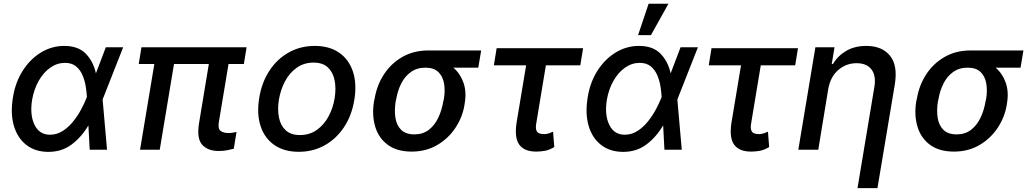

<svg xmlns="http://www.w3.org/2000/svg" viewBox="-20 -797 5485 1022"><path d="M235.4 11.4Q165.8 10.7 119 -26.5Q72.1 -63.6 53.4 -129.1Q34.8 -194.6 49 -279.1Q61.8 -359.7 101.4 -421.3Q141 -483 198.3 -517.8Q255.7 -552.6 321.7 -552.6Q396 -552.6 436.1 -511.7Q476.2 -470.9 490.4 -407.3H490.8L543.3 -545.5H635.7L527.7 -271.3L526.3 -266.7L549.7 0H457.4L450.6 -129.6Q413.4 -66.4 360.4 -27.2Q307.5 12.1 235.4 11.4ZM442.5 -280.5V-280.9Q441.4 -305.8 436.4 -336.6Q431.5 -367.5 419.4 -396.3Q407.3 -425.1 384.8 -443.7Q362.2 -462.4 326 -462.4Q284.1 -462.4 247.9 -437Q211.6 -411.6 186.3 -367.2Q160.9 -322.8 150.9 -265.6Q138.1 -185.7 163.7 -132.8Q189.3 -79.9 246.1 -79.9Q283 -79.9 314.1 -100Q345.2 -120 369.9 -150.9Q394.5 -181.8 412.3 -215.2Q430 -248.6 440.3 -274.9Z M1292.6 -545.5 1278.1 -456.3H1196.4L1144.9 -147Q1138.8 -110.4 1155.2 -99.6Q1171.5 -88.8 1195.3 -88.8Q1207.4 -88.8 1219.3 -90.9Q1231.2 -93 1239 -94.5L1224.4 -5.3Q1209.9 -1.4 1189.6 2.7Q1169.4 6.7 1143.5 6.7Q1086.3 6.7 1056.3 -26.6Q1026.3 -60 1039.4 -141L1091.6 -456.3H906.2L830.3 0H725.5L801.5 -456.3H718.4L733 -545.5Z M1570.7 11Q1492.5 11 1440.7 -24.9Q1388.8 -60.7 1367.4 -125Q1345.9 -189.3 1359.7 -274.9Q1373.2 -358.7 1414.4 -421.2Q1455.6 -483.7 1517.6 -518.1Q1579.5 -552.6 1655.2 -552.6Q1733.3 -552.6 1785.2 -516.7Q1837 -480.8 1858.5 -416.4Q1880 -351.9 1866.1 -265.6Q1852.6 -182.5 1811.3 -120.2Q1769.9 -57.9 1708.1 -23.4Q1646.3 11 1570.7 11ZM1576.7 -78.1Q1627.8 -78.1 1666 -105.1Q1704.2 -132.1 1728.5 -176.8Q1752.8 -221.6 1761.4 -274.9Q1769.5 -326.3 1761.2 -369.1Q1752.8 -411.9 1725.5 -437.9Q1698.2 -463.8 1649.1 -463.8Q1598 -463.8 1559.7 -436.6Q1521.3 -409.4 1497.3 -364.5Q1473.4 -319.6 1464.5 -266Q1456.3 -214.8 1464.7 -172.2Q1473 -129.6 1500.4 -103.9Q1527.7 -78.1 1576.7 -78.1Z M1970.9 -258.5 1973.7 -269.9Q1985.8 -343.4 2024.1 -401.8Q2062.5 -460.2 2122.5 -494.3Q2182.5 -528.4 2259.2 -528.4H2541.2L2525.9 -436.8H2393.1Q2429.7 -405.9 2446.9 -357.2Q2464.1 -308.6 2453.8 -248.6L2452.4 -238.6Q2441.8 -172.9 2403.9 -116.1Q2366.1 -59.3 2306.8 -24.7Q2247.5 9.9 2171.2 9.9Q2093.8 9.9 2045.1 -25.4Q1996.4 -60.7 1977.6 -121.6Q1958.8 -182.5 1970.9 -258.5ZM2089.1 -269.9 2086.3 -258.5Q2078.5 -210.6 2084.7 -170.3Q2090.9 -130 2115.4 -105.8Q2139.9 -81.7 2186.1 -81.7Q2230.8 -81.7 2262.3 -105.8Q2293.7 -130 2312.9 -170.3Q2332 -210.6 2339.8 -258.5L2342.7 -269.9Q2350.1 -314.6 2343.6 -352.6Q2337 -390.6 2313.2 -413.7Q2289.4 -436.8 2244.3 -436.8Q2199.2 -436.8 2167.1 -413.7Q2134.9 -390.6 2115.8 -352.6Q2096.6 -314.6 2089.1 -269.9Z M3083.8 -540.5 3068.9 -449.2H2885.7L2834.9 -143.1Q2829.9 -115.4 2835.4 -102.6Q2840.9 -89.8 2852.3 -86.5Q2863.6 -83.1 2875.7 -83.1Q2889.9 -83.1 2902 -87.4Q2914.1 -91.6 2924 -95.9L2930.4 -14.2Q2904.5 1.1 2881.7 5.5Q2859 9.9 2833.8 9.9Q2771 9.9 2744 -27Q2717 -63.9 2730.1 -146.3L2780.5 -449.2H2608.7L2623.6 -540.5Z M3294.7 11.4Q3225.1 10.7 3178.3 -26.5Q3131.4 -63.6 3112.7 -129.1Q3094.1 -194.6 3108.3 -279.1Q3121.1 -359.7 3160.7 -421.3Q3200.3 -483 3257.6 -517.8Q3315 -552.6 3381 -552.6Q3455.3 -552.6 3495.4 -511.7Q3535.5 -470.9 3549.7 -407.3H3550.1L3602.6 -545.5H3695L3587 -271.3L3585.6 -266.7L3609 0H3516.7L3509.9 -129.6Q3472.7 -66.4 3419.7 -27.2Q3366.8 12.1 3294.7 11.4ZM3501.8 -280.5V-280.9Q3500.7 -305.8 3495.7 -336.6Q3490.8 -367.5 3478.7 -396.3Q3466.6 -425.1 3444.1 -443.7Q3421.5 -462.4 3385.3 -462.4Q3343.4 -462.4 3307.2 -437Q3271 -411.6 3245.6 -367.2Q3220.2 -322.8 3210.2 -265.6Q3197.4 -185.7 3223 -132.8Q3248.6 -79.9 3305.4 -79.9Q3342.3 -79.9 3373.4 -100Q3404.5 -120 3429.2 -150.9Q3453.8 -181.8 3471.6 -215.2Q3489.3 -248.6 3499.6 -274.9ZM3376.4 -610.1 3432.5 -777H3538L3445 -610.1Z M4227.6 -540.5 4212.7 -449.2H4029.5L3978.7 -143.1Q3973.7 -115.4 3979.2 -102.6Q3984.7 -89.8 3996.1 -86.5Q4007.5 -83.1 4019.5 -83.1Q4033.7 -83.1 4045.8 -87.4Q4057.9 -91.6 4067.8 -95.9L4074.2 -14.2Q4048.3 1.1 4025.6 5.5Q4002.8 9.9 3977.6 9.9Q3914.8 9.9 3887.8 -27Q3860.8 -63.9 3873.9 -146.3L3924.4 -449.2H3752.5L3767.4 -540.5Z M4388.8 -323.9 4335.6 0H4229.4L4320.3 -545.5H4422.2L4407.3 -456.7H4414.1Q4440 -500.4 4484.9 -526.5Q4529.8 -552.6 4591.3 -552.6Q4675.1 -552.6 4717.3 -500.5Q4759.6 -448.5 4742.9 -346.9L4650.6 204.5H4544.4L4634.2 -334.2Q4644.2 -393.5 4619 -427Q4593.8 -460.6 4539.4 -460.6Q4484.7 -460.6 4442.6 -424.9Q4400.6 -389.2 4388.8 -323.9Z M4857.2 -258.5 4860.1 -269.9Q4872.2 -343.4 4910.5 -401.8Q4948.9 -460.2 5008.9 -494.3Q5068.9 -528.4 5145.6 -528.4H5427.6L5412.3 -436.8H5279.5Q5316.1 -405.9 5333.3 -357.2Q5350.5 -308.6 5340.2 -248.6L5338.8 -238.6Q5328.1 -172.9 5290.3 -116.1Q5252.5 -59.3 5193.2 -24.7Q5133.9 9.9 5057.5 9.9Q4980.1 9.9 4931.5 -25.4Q4882.8 -60.7 4864 -121.6Q4845.2 -182.5 4857.2 -258.5ZM4975.5 -269.9 4972.7 -258.5Q4964.8 -210.6 4971.1 -170.3Q4977.3 -130 5001.8 -105.8Q5026.3 -81.7 5072.4 -81.7Q5117.2 -81.7 5148.6 -105.8Q5180 -130 5199.2 -170.3Q5218.4 -210.6 5226.2 -258.5L5229 -269.9Q5236.5 -314.6 5229.9 -352.6Q5223.4 -390.6 5199.6 -413.7Q5175.8 -436.8 5130.7 -436.8Q5085.6 -436.8 5053.4 -413.7Q5021.3 -390.6 5002.1 -352.6Q4983 -314.6 4975.5 -269.9Z"/></svg>

Font: Inter UI Medium
Style: Italic
Weight: 500
Italic angle: 9.39999°
Designer: Rasmus Andersson
Foundry: rsms
Version: 3.2;8d6f07862